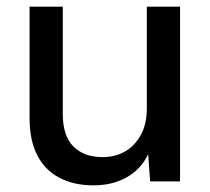

<svg xmlns="http://www.w3.org/2000/svg" viewBox="-20 -546 632 578"><path d="M261 12Q203 12 159.5 -10.5Q116 -33 92.5 -78Q69 -123 69 -191V-526H169V-203Q169 -137 201 -105Q233 -73 289 -73Q326 -73 355.5 -89.5Q385 -106 403.5 -139Q422 -172 422 -220V-526H522V0H432L426 -82Q405 -37 362 -12.5Q319 12 261 12Z"/></svg>

Font: DM Sans 9pt Medium
Style: Regular
Weight: 500
Version: Version 4.004;gftools[0.9.30]